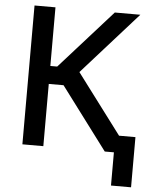

<svg xmlns="http://www.w3.org/2000/svg" viewBox="-60 -778 824 1002"><g transform="rotate(5 352.5 -276.5)"><path d="M189.6 -727.3V-420.1H225.5L500.4 -727.3H634.2L343.4 -401.6L578.5 -88.8H664.4V174H559.3V0H511.4L267 -326H189.6V0H79.9V-727.3Z"/></g></svg>

Font: Inter P Medium
Style: Regular
Weight: 500
Designer: Rasmus Andersson
Foundry: rsms
Version: Version 3.018;git-588b23468